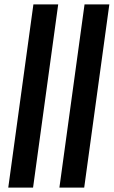

<svg xmlns="http://www.w3.org/2000/svg" viewBox="-20 -851 516 871"><path d="M17.5 0 131.5 -831H244L130 0ZM249.5 0 363.5 -831H476L362 0Z"/></svg>

Font: Merriweather 28pt Medium
Style: Italic
Weight: 500
Italic angle: -7.8°
Version: Version 2.101